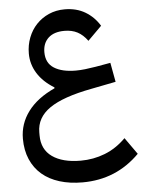

<svg xmlns="http://www.w3.org/2000/svg" viewBox="-61 -670 766 1022"><g transform="rotate(-5 322.0 -159.0)"><path d="M339 304Q271 304 216 287Q161 270 122.5 237Q84 204 63 155.5Q42 107 42 45Q42 -35 90.5 -100Q139 -165 233 -208V-213Q174 -249 143.5 -298Q113 -347 113 -404Q113 -449 128.5 -489Q144 -529 172 -558.5Q200 -588 238.5 -605Q277 -622 323 -622Q386 -622 433 -594Q480 -566 509 -518L435 -444Q411 -477 381.5 -492.5Q352 -508 312 -508Q256 -508 226 -480Q196 -452 196 -404Q196 -346 238.5 -319Q281 -292 355 -292Q378 -292 404.5 -295Q431 -298 461 -303L541 -317L560 -214L428 -188Q275 -159 203.5 -109.5Q132 -60 132 18V35Q132 110 187 149Q242 188 339 188Q407 188 468.5 164Q530 140 581 89L644 178Q519 304 339 304Z"/></g></svg>

Font: IBM Plex Sans Arabic Medm
Style: Regular
Weight: 500
Designer: Mike Abbink, Paul van der Laan, Pieter van Rosmalen, Wael Morcos, Khajak Apelian
Foundry: Bold Monday
Version: Version 1.005